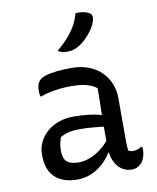

<svg xmlns="http://www.w3.org/2000/svg" viewBox="-90 -876 779 955"><g transform="rotate(-10 300.0 -398.5)"><path d="M494 -353V-139Q494 -124 494.5 -112.5Q495 -101 497 -88Q502 -85 508 -83.5Q514 -82 520 -82Q532 -82 543 -85.5Q554 -89 563 -95H569Q569 -91 569.5 -88Q570 -85 570 -80Q570 -60 563.5 -41.5Q557 -23 546.5 -12.5Q536 -2 524.5 3Q513 8 500 8Q476 8 457 -2Q438 -12 425 -30Q412 -48 405 -72Q402 -83 400 -95H397Q382 -69 356.5 -44.5Q331 -20 296.5 -5Q262 10 222 10Q175 10 140.5 -7Q106 -24 88.5 -57Q71 -90 71 -138V-144Q71 -176 84.5 -204.5Q98 -233 123 -255Q148 -277 181.5 -289.5Q215 -302 256 -302Q296 -302 331.5 -298Q367 -294 392 -287Q396 -286 399 -285Q399 -299 399 -312Q400 -342 400.5 -368Q401 -394 401 -420Q386 -432 366.5 -439.5Q347 -447 323.5 -450Q300 -453 270 -453Q241 -453 214.5 -450Q188 -447 164.5 -442Q141 -437 119 -429H113Q112 -435 111 -443Q110 -451 110 -458Q110 -474 114 -487.5Q118 -501 128 -511Q138 -521 160.5 -528Q183 -535 216 -538.5Q249 -542 289 -542Q339 -542 377 -527Q415 -512 441 -486Q467 -460 480.5 -426Q494 -392 494 -353ZM167 -142Q167 -106 185.5 -89.5Q204 -73 245 -73Q272 -73 300.5 -83.5Q329 -94 358 -116Q379 -132 398 -154V-226Q393 -227 387 -228Q359 -231 331.5 -233Q304 -235 277 -235Q244 -235 220 -229Q196 -223 179 -212Q174 -198 170.5 -182Q167 -166 167 -145ZM357 -807Q378 -808 394 -805.5Q410 -803 423 -796Q434 -791 437.5 -780Q441 -769 437 -759Q431 -735 416 -713Q401 -691 382.5 -672.5Q364 -654 342 -641Q328 -632 313 -628.5Q298 -625 282 -625Q270 -625 258.5 -628Q247 -631 237 -638Q269 -664 292.5 -690.5Q316 -717 332.5 -745.5Q349 -774 357 -807Z"/></g></svg>

Font: Code D Ace
Style: Regular
Weight: 400
Version: Version 1.085; ttfautohint (v1.8.4.7-5d5b);Nerd Fonts 3.0.2